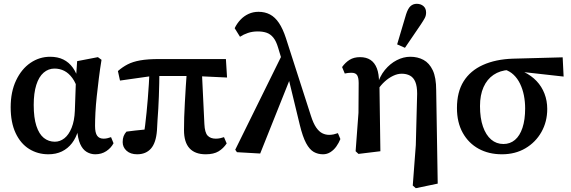

<svg xmlns="http://www.w3.org/2000/svg" viewBox="-20 -796 2996 1008"><path d="M234 14Q178 14 133 -14Q88 -42 62 -97.5Q36 -153 36 -233Q36 -314 64.5 -374Q93 -434 140 -466Q187 -498 243 -498Q283 -498 312.5 -483.5Q342 -469 362.5 -440.5Q383 -412 393 -372H412L390 -319Q379 -360 360 -386Q341 -412 317.5 -424Q294 -436 266 -436Q234 -436 209 -414.5Q184 -393 170.5 -350Q157 -307 157 -245Q157 -178 171 -135Q185 -92 210 -72Q235 -52 268 -52Q295 -52 318 -70Q341 -88 356 -125Q371 -162 373 -215L379 -387L385 -475L494 -496L513 -482Q505 -434 499 -385Q493 -336 488 -290.5Q483 -245 481 -205Q479 -165 479 -135Q479 -99 490 -83.5Q501 -68 524 -68Q535 -68 544.5 -70.5Q554 -73 563 -76L576 -44Q563 -19 538 -2.5Q513 14 480 14Q456 14 435 1.5Q414 -11 401 -40Q388 -69 385 -117L392 -116Q380 -73 358 -44.5Q336 -16 305 -1Q274 14 234 14Z M700 14Q665 14 644.5 -4.5Q624 -23 624 -50Q624 -68 629 -81Q634 -94 644 -105Q664 -108 688 -110.5Q712 -113 736.5 -115.5Q761 -118 783 -119L732 -75Q738 -106 742 -138.5Q746 -171 749.5 -206Q753 -241 756 -278Q759 -315 761.5 -355Q764 -395 765 -438H817Q817 -396 816 -359.5Q815 -323 814 -289Q813 -255 811 -224.5Q809 -194 807 -165.5Q805 -137 804 -111Q799 -46 772.5 -16Q746 14 700 14ZM610 -373 599 -423Q623 -444 650 -458Q677 -472 716 -479Q755 -486 815 -486H1166L1172 -389L1002 -397H779ZM1060 14Q1004 14 975 -17.5Q946 -49 946 -113Q946 -144 947 -180Q948 -216 950.5 -257Q953 -298 955.5 -343Q958 -388 962 -437H1039L1053 -145Q1055 -100 1070 -84Q1085 -68 1113 -68Q1125 -68 1136.5 -70.5Q1148 -73 1156 -76L1170 -43Q1153 -17 1127.5 -1.5Q1102 14 1060 14Z M1224 3 1215 -10 1467 -521 1509 -398 1346 10ZM1676 14Q1649 14 1627 1.5Q1605 -11 1587 -44.5Q1569 -78 1554 -140L1491 -400H1484L1440 -546Q1430 -580 1415 -598.5Q1400 -617 1380 -624Q1360 -631 1333 -631Q1305 -631 1281.5 -623Q1258 -615 1240 -603L1212 -648Q1224 -673 1242.5 -692.5Q1261 -712 1285 -723Q1309 -734 1337 -734Q1371 -734 1397.5 -720Q1424 -706 1444.5 -675.5Q1465 -645 1481 -596L1612 -189Q1625 -148 1640 -126.5Q1655 -105 1672 -96.5Q1689 -88 1708 -88Q1720 -88 1731.5 -90.5Q1743 -93 1754 -97L1767 -66Q1759 -46 1746 -27.5Q1733 -9 1715 2.5Q1697 14 1676 14Z M1847 -2 1862 -204 1863 -360Q1863 -388 1855 -401Q1847 -414 1825 -414Q1816 -414 1807 -413Q1798 -412 1790 -410L1776 -444Q1793 -468 1815.5 -482Q1838 -496 1870 -496Q1903 -496 1925 -481.5Q1947 -467 1958.5 -437.5Q1970 -408 1970 -361L1972 -359L1977 -2L1862 12ZM2147 178 2163 -34 2170 -304Q2170 -343 2160.5 -366Q2151 -389 2132.5 -399Q2114 -409 2089 -409Q2067 -409 2044 -398Q2021 -387 2000.5 -368.5Q1980 -350 1964 -326L1951 -347H1960Q1973 -395 2000.5 -428.5Q2028 -462 2063 -480Q2098 -498 2134 -498Q2173 -498 2203.5 -481.5Q2234 -465 2252 -427Q2270 -389 2270 -322L2278 168L2163 192ZM2065 -563 2112 -721Q2122 -752 2135.5 -764Q2149 -776 2168 -776Q2189 -776 2203 -764Q2217 -752 2217 -730Q2217 -714 2210 -701Q2203 -688 2189 -667L2106 -545Z M2615 14Q2546 14 2493 -15Q2440 -44 2409.5 -98.5Q2379 -153 2379 -229Q2379 -313 2414 -369Q2449 -425 2515.5 -455Q2582 -485 2673 -488L2934 -495L2939 -394L2680 -423L2652 -429Q2605 -426 2571 -403Q2537 -380 2518.5 -338.5Q2500 -297 2500 -239Q2500 -176 2515.5 -131.5Q2531 -87 2558.5 -63.5Q2586 -40 2623 -40Q2658 -40 2683.5 -61.5Q2709 -83 2723 -125Q2737 -167 2737 -227Q2737 -262 2730.5 -295Q2724 -328 2710.5 -356Q2697 -384 2676.5 -403.5Q2656 -423 2627 -432L2643 -443Q2692 -437 2731 -418Q2770 -399 2797 -370.5Q2824 -342 2838.5 -304.5Q2853 -267 2853 -224Q2853 -157 2822.5 -103Q2792 -49 2738.5 -17.5Q2685 14 2615 14Z"/></svg>

Font: Source Serif 4 18pt SemiBold
Style: Regular
Weight: 600
Designer: Frank Grießhammer
Foundry: Adobe Systems Incorporated
Version: Version 4.004;hotconv 1.0.116;makeotfexe 2.5.65601